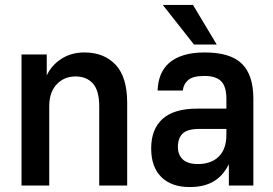

<svg xmlns="http://www.w3.org/2000/svg" viewBox="-20 -750 1105 776"><path d="M67 -530H169V-445Q187 -485 227 -511.5Q267 -538 321 -538Q401 -538 447.5 -488Q494 -438 494 -335V0H381V-321Q381 -384 355.5 -412.5Q330 -441 285 -441Q239 -441 209 -409Q179 -377 179 -321V0H67Z M746 6Q673 6 632 -34.5Q591 -75 591 -150Q591 -228 637 -269.5Q683 -311 778 -311H895V-351Q895 -400 874 -421.5Q853 -443 806 -443Q759 -443 740 -426Q721 -409 719 -384H617Q618 -419 629.5 -447.5Q641 -476 664 -496Q687 -516 722.5 -527Q758 -538 808 -538Q911 -538 957.5 -492.5Q1004 -447 1004 -351V0H905V-86Q896 -68 883 -51.5Q870 -35 851.5 -22Q833 -9 807 -1.5Q781 6 746 6ZM780 -87Q834 -87 864.5 -117.5Q895 -148 895 -205V-229H787Q738 -229 718.5 -210.5Q699 -192 699 -156Q699 -124 719 -105.5Q739 -87 780 -87ZM638 -730H760L856 -570H764Z"/></svg>

Font: Golos UI Medium
Style: Regular
Weight: 500
Designer: A.Korolkova, Vitaly Kuzmin
Foundry: ParaType Ltd
Version: Version 2.000